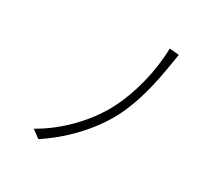

<svg xmlns="http://www.w3.org/2000/svg" viewBox="-121 -903 1241 1081"><g transform="rotate(20 500.0 -362.0)"><path d="M783 -712 723 -728C695 -585 626 -426 535 -310C444 -194 303 -93 158 -42L202 4C339 -53 484 -157 577 -277C664 -389 721 -534 757 -638C765 -659 775 -690 783 -712Z"/></g></svg>

Font: Noto Sans T Chinese Light
Style: Regular
Weight: 300
Designer: Ryoko NISHIZUKA (kana & ideographs); Paul D. Hunt (Latin, Greek & Cyrillic); Wenlong ZHANG (bopomofo); Sandoll Communica
Foundry: Adobe Systems Incorporated
Version: Version 1.000;PS 1;hotconv 1.0.78;makeotf.lib2.5.61930